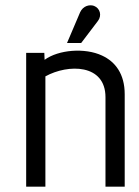

<svg xmlns="http://www.w3.org/2000/svg" viewBox="-20 -699 522 719"><path d="M447 0V-346C447 -422 412 -468 362 -491C298 -521 199 -513 147 -475L146 -501H78V0H150V-413C235 -460 375 -460 375 -335V0ZM284 -538 347 -621C362 -641 355 -668 332 -677C315 -683 291 -677 280 -653L231 -538Z"/></svg>

Font: Advent Pro
Style: Medium
Weight: 500
Designer: Andreas Kalpakidis
Foundry: Andreas Kalpakidis
Version: Version 2.002 2008